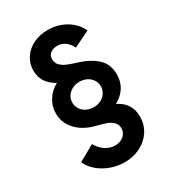

<svg xmlns="http://www.w3.org/2000/svg" viewBox="-205 -837 967 1077"><g transform="rotate(-30 278.5 -298.5)"><path d="M68.4 8.8 171.9 -48.8Q189.9 -15.6 219.2 3.9Q248.5 23.4 281.2 23.4Q314.9 23.4 337.2 4.4Q359.4 -14.6 359.4 -43.9Q359.4 -68.4 343.3 -84Q327.1 -99.6 304.7 -107.9Q282.2 -116.2 249 -124L231.4 -128.9Q163.1 -148.4 122.6 -193.1Q82 -237.8 82 -297.9Q82 -343.8 106 -382.3Q129.9 -420.9 172.9 -444.3Q135.7 -464.4 114.5 -495.1Q93.3 -525.9 92.8 -568.4Q92.8 -614.3 116.9 -650.6Q141.1 -687 182.9 -707.3Q224.6 -727.5 276.4 -727.5Q320.3 -727.5 359.1 -712.6Q397.9 -697.8 426.3 -671.6Q454.6 -645.5 468.8 -613.3L364.3 -562.5Q351.6 -589.8 329.3 -606.7Q307.1 -623.5 278.3 -624Q252 -623.5 233.6 -610.4Q215.3 -597.2 215.8 -571.3Q215.8 -548.3 230.7 -532.7Q245.6 -517.1 266.1 -508.1Q286.6 -499 320.3 -488.3L341.8 -481.4Q406.7 -460.4 447.5 -421.9Q488.3 -383.3 488.3 -317.4Q488.3 -270.5 465.8 -235.1Q443.4 -199.7 400.9 -176.8Q482.4 -136.2 482.4 -48.8Q482.4 3.4 455.6 44.7Q428.7 85.9 382.8 108.9Q336.9 131.8 281.2 131.8Q235.8 131.8 192.1 116Q148.4 100.1 115.7 72Q83 43.9 68.4 8.8ZM377 -304.7Q377 -327.6 365.2 -346.2Q353.5 -364.7 332.8 -375.7Q312 -386.7 285.2 -386.7Q258.3 -386.7 237.3 -375.7Q216.3 -364.7 204.3 -346.2Q192.4 -327.6 192.4 -304.7Q192.4 -282.2 204.3 -263.4Q216.3 -244.6 237.5 -233.6Q258.8 -222.7 285.2 -222.7Q311.5 -222.7 332.5 -233.6Q353.5 -244.6 365.2 -263.4Q377 -282.2 377 -304.7Z"/></g></svg>

Font: Reddit Sans Vanilla
Style: Bold
Weight: 700
Designer: Stephen Hutchings
Foundry: Reddit
Version: Version 1.013